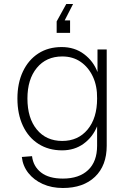

<svg xmlns="http://www.w3.org/2000/svg" viewBox="-20 -777 640 959"><path d="M294 162Q238 162 193.5 142Q149 122 121.5 87Q94 52 89 7L140 3Q146 54 185 84.5Q224 115 294 115Q375 115 420 72.5Q465 30 465 -49V-146Q443 -92 397.5 -59Q352 -26 290 -26Q223 -26 172.5 -58Q122 -90 94.5 -148.5Q67 -207 67 -285Q67 -362 94.5 -420Q122 -478 171.5 -510Q221 -542 288 -542Q353 -542 400 -506.5Q447 -471 467 -417V-530H513V-49Q513 50 454.5 106Q396 162 294 162ZM291 -73Q370 -73 417.5 -130Q465 -187 465 -285Q466 -347 444 -394Q422 -441 383 -468Q344 -495 291 -495Q211 -495 164 -438Q117 -381 117 -285Q117 -187 164 -130Q211 -73 291 -73ZM345 -757 303 -675H330V-613H263V-670L311 -757Z"/></svg>

Font: Geist Mono UltraLight
Style: Regular
Weight: 200
Monospace: yes
Designer: Basement.studio, Andrés Briganti, Mateo Zaragoza
Foundry: Basement.studio, Vercel, Andrés Briganti, Guido Ferreyra, Mateo Zaragoza
Version: Version 1.400; ttfautohint (v1.8.4.7-5d5b)